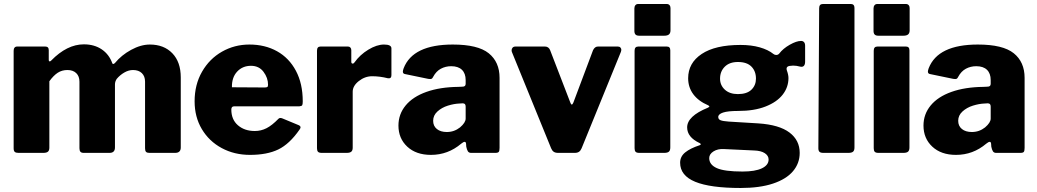

<svg xmlns="http://www.w3.org/2000/svg" viewBox="-20 -762 5169 957"><path d="M48 -23V-509Q48 -519 52.5 -524.5Q57 -530 65 -530H206Q223 -530 223 -512V-464Q223 -456 228 -456Q231 -456 235 -460Q314 -541 398 -541Q450 -541 487 -516Q524 -491 540 -446Q542 -443 544 -443Q548 -443 553 -448Q585 -487 633.5 -513.5Q682 -540 727 -540Q797 -540 839 -496.5Q881 -453 881 -376V-27Q881 0 853 0H724Q713 0 708 -5Q703 -10 703 -23V-355Q703 -382 687 -397.5Q671 -413 643 -413Q621 -413 599.5 -400.5Q578 -388 562 -369Q553 -356 553 -341V-27Q553 0 526 0H397Q386 0 381 -5.5Q376 -11 376 -23V-355Q376 -382 360 -397.5Q344 -413 316 -413Q289 -413 268 -399.5Q247 -386 226 -357V-26Q226 -12 219 -6Q212 0 196 0H72Q59 0 53.5 -5Q48 -10 48 -23Z M1250 -109Q1281 -109 1308.5 -123Q1336 -137 1368 -170Q1372 -174 1377 -174Q1382 -174 1387 -172L1469 -138Q1478 -134 1478 -127Q1478 -123 1473 -116Q1423 -44 1367 -17Q1311 10 1226 10Q1148 10 1085 -24Q1022 -58 986 -118.5Q950 -179 950 -257Q950 -340 987 -404.5Q1024 -469 1086.5 -504.5Q1149 -540 1223 -540Q1301 -540 1361 -506.5Q1421 -473 1455 -409Q1489 -345 1489 -257Q1489 -243 1486.5 -238Q1484 -233 1472 -232H1147Q1133 -232 1133 -216Q1133 -166 1166 -137.5Q1199 -109 1250 -109ZM1299 -326Q1309 -326 1312.5 -328.5Q1316 -331 1316 -340Q1316 -374 1293.5 -404Q1271 -434 1231 -434Q1189 -434 1162 -405Q1135 -376 1136 -327Z M1560 -23V-509Q1560 -530 1577 -530H1715Q1722 -530 1726.5 -525Q1731 -520 1731 -512V-454Q1731 -445 1738 -445Q1743 -445 1747 -451Q1774 -489 1816 -514.5Q1858 -540 1894 -540Q1931 -540 1931 -521V-387Q1931 -369 1913 -372Q1873 -382 1835 -382Q1799 -382 1768.5 -358Q1738 -334 1738 -305V-26Q1738 -12 1731 -6Q1724 0 1708 0H1584Q1570 0 1565 -5.5Q1560 -11 1560 -23Z M2128 10Q2054 10 2010 -31Q1966 -72 1966 -136Q1966 -193 2002 -236.5Q2038 -280 2105.5 -304Q2173 -328 2265 -329L2285 -330Q2301 -330 2301 -344V-363Q2301 -396 2282.5 -414Q2264 -432 2229 -432Q2201 -432 2177.5 -419.5Q2154 -407 2139 -379Q2136 -373 2133 -370.5Q2130 -368 2124 -368Q2118 -368 2114 -369L1998 -393Q1988 -395 1988 -405Q1988 -411 1992 -422Q2038 -540 2237 -540Q2362 -540 2416 -496.5Q2470 -453 2470 -374V-25Q2470 -10 2466 -5Q2462 0 2449 0H2328Q2317 0 2312 -8Q2307 -16 2304 -31L2303 -46Q2302 -55 2296 -55Q2290 -55 2279 -46Q2213 10 2128 10ZM2286 -247 2270 -246Q2243 -245 2212.5 -235.5Q2182 -226 2160.5 -206.5Q2139 -187 2139 -160Q2139 -134 2157.5 -119Q2176 -104 2207 -104Q2244 -104 2273 -127Q2301 -151 2301 -171V-230Q2301 -239 2297.5 -243Q2294 -247 2286 -247Z M3077 -513Q3077 -510 3075 -504L2879 -23Q2874 -11 2866 -5.5Q2858 0 2845 0H2762Q2748 0 2740 -5.5Q2732 -11 2727 -23L2531 -504Q2530 -506 2530 -511Q2530 -519 2535 -524.5Q2540 -530 2549 -530H2697Q2706 -530 2712.5 -525Q2719 -520 2722 -512L2823 -250Q2826 -241 2830 -241Q2834 -241 2838 -251L2936 -512Q2945 -530 2960 -530H3060Q3068 -530 3072.5 -525Q3077 -520 3077 -513Z M3322 -611Q3322 -597 3314.5 -590.5Q3307 -584 3291 -584H3166Q3153 -584 3147.5 -590Q3142 -596 3142 -608V-720Q3142 -730 3147 -736Q3152 -742 3160 -742H3304Q3312 -742 3317 -736.5Q3322 -731 3322 -722ZM3321 -27Q3321 -12 3314 -6Q3307 0 3291 0H3167Q3153 0 3148 -5.5Q3143 -11 3143 -23V-509Q3143 -530 3161 -530H3304Q3321 -530 3321 -511Z M3993 -534V-455Q3993 -440 3986.5 -433.5Q3980 -427 3968 -430Q3950 -435 3933 -435Q3925 -435 3922 -434Q3895 -433 3902 -411Q3910 -389 3910 -373Q3910 -327 3881 -290Q3852 -253 3795.5 -231Q3739 -209 3660 -209Q3608 -209 3584 -201Q3560 -193 3560 -179Q3560 -167 3572 -162.5Q3584 -158 3612 -156L3760 -147Q3864 -140 3915 -101.5Q3966 -63 3966 0Q3966 52 3932.5 91.5Q3899 131 3833 153Q3767 175 3672 175Q3520 175 3445 144Q3370 113 3370 49Q3370 18 3395.5 -2.5Q3421 -23 3467 -38Q3473 -40 3473 -43Q3473 -46 3467 -49Q3405 -78 3405 -127Q3405 -183 3508 -225Q3514 -228 3515.5 -230.5Q3517 -233 3510 -237Q3461 -258 3435.5 -292.5Q3410 -327 3410 -372Q3410 -448 3477.5 -493Q3545 -538 3671 -538Q3725 -538 3767 -526Q3809 -514 3835 -493Q3841 -488 3849 -488Q3858 -488 3864 -495Q3883 -520 3916.5 -539Q3950 -558 3973 -558Q3982 -558 3987.5 -552Q3993 -546 3993 -534ZM3748 -370Q3748 -407 3725.5 -430Q3703 -453 3658 -453Q3616 -453 3592.5 -429.5Q3569 -406 3569 -370Q3569 -337 3593 -315Q3617 -293 3658 -293Q3703 -293 3725.5 -315Q3748 -337 3748 -370ZM3589 -19Q3558 -21 3536.5 -7.5Q3515 6 3515 26Q3515 59 3553 76Q3591 93 3681 93Q3744 93 3777.5 77Q3811 61 3811 33Q3811 14 3792 1.5Q3773 -11 3738 -12Z M4239 -27Q4239 -12 4232 -6Q4225 0 4209 0H4084Q4070 0 4064.5 -5.5Q4059 -11 4059 -23L4063 -721Q4063 -742 4081 -742H4222Q4230 -742 4234.5 -737Q4239 -732 4239 -723Z M4514 -611Q4514 -597 4506.5 -590.5Q4499 -584 4483 -584H4358Q4345 -584 4339.5 -590Q4334 -596 4334 -608V-720Q4334 -730 4339 -736Q4344 -742 4352 -742H4496Q4504 -742 4509 -736.5Q4514 -731 4514 -722ZM4513 -27Q4513 -12 4506 -6Q4499 0 4483 0H4359Q4345 0 4340 -5.5Q4335 -11 4335 -23V-509Q4335 -530 4353 -530H4496Q4513 -530 4513 -511Z M4745 10Q4671 10 4627 -31Q4583 -72 4583 -136Q4583 -193 4619 -236.5Q4655 -280 4722.5 -304Q4790 -328 4882 -329L4902 -330Q4918 -330 4918 -344V-363Q4918 -396 4899.5 -414Q4881 -432 4846 -432Q4818 -432 4794.5 -419.5Q4771 -407 4756 -379Q4753 -373 4750 -370.5Q4747 -368 4741 -368Q4735 -368 4731 -369L4615 -393Q4605 -395 4605 -405Q4605 -411 4609 -422Q4655 -540 4854 -540Q4979 -540 5033 -496.5Q5087 -453 5087 -374V-25Q5087 -10 5083 -5Q5079 0 5066 0H4945Q4934 0 4929 -8Q4924 -16 4921 -31L4920 -46Q4919 -55 4913 -55Q4907 -55 4896 -46Q4830 10 4745 10ZM4903 -247 4887 -246Q4860 -245 4829.5 -235.5Q4799 -226 4777.5 -206.5Q4756 -187 4756 -160Q4756 -134 4774.5 -119Q4793 -104 4824 -104Q4861 -104 4890 -127Q4918 -151 4918 -171V-230Q4918 -239 4914.5 -243Q4911 -247 4903 -247Z"/></svg>

Font: Libre Franklin ExtraBold
Style: Regular
Weight: 800
Designer: Pablo Impallari, Rodrigo Fuenzalida
Foundry: Impallari Type
Version: Version 1.002; ttfautohint (v1.5)